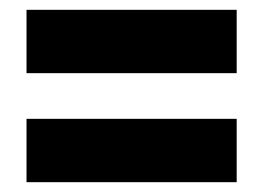

<svg xmlns="http://www.w3.org/2000/svg" viewBox="-20 -614 536 391"><path d="M34 -465V-594H462V-465ZM34 -243V-372H462V-243Z"/></svg>

Font: Noto Sans Telugu UI ExtraCondensed Black
Style: Regular
Weight: 900
Width: 2
Designer: Jelle Bosma - Monotype Design Team
Foundry: Monotype Imaging Inc.
Version: Version 2.006; ttfautohint (v1.8.4.7-5d5b)